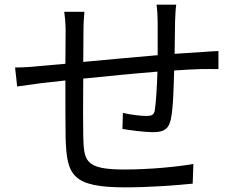

<svg xmlns="http://www.w3.org/2000/svg" viewBox="-20 -791 1040 828"><path d="M45 -500 54 -418C81 -422 124 -428 155 -432L262 -444C262 -344 262 -238 263 -195C268 -36 290 17 521 17C622 17 744 8 811 1L814 -84C749 -72 625 -60 517 -60C344 -60 342 -98 339 -206C338 -245 338 -349 339 -452C439 -462 556 -474 659 -482C657 -419 653 -351 648 -318C645 -295 634 -291 610 -291C587 -291 544 -296 510 -304L508 -235C535 -230 604 -221 640 -221C686 -221 708 -234 717 -278C727 -325 729 -414 731 -487C775 -490 813 -492 843 -493C868 -493 906 -494 922 -493V-571C898 -570 870 -568 844 -566L733 -559L735 -699C736 -720 737 -754 740 -771H655C658 -754 660 -718 660 -696V-553C553 -544 437 -533 339 -524L340 -659C340 -690 342 -717 344 -740H257C261 -709 263 -686 263 -655L262 -516L149 -506C113 -502 76 -500 45 -500Z"/></svg>

Font: Source Han Sans JP
Style: Regular
Weight: 400
Designer: Ryoko NISHIZUKA 西塚涼子 (kana, bopomofo & ideographs); Paul D. Hunt (Latin, Greek & Cyrillic); Sandoll Communications 산돌커뮤니
Foundry: Adobe
Version: Version 2.004;hotconv 1.0.118;makeotfexe 2.5.65603